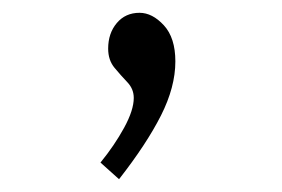

<svg xmlns="http://www.w3.org/2000/svg" viewBox="-20 -112 440 300"><path d="M166 168 137 142Q159 115 174 87.5Q189 60 189 41Q189 27 179 16.5Q169 6 159 -6Q149 -18 149 -36Q149 -60 162.5 -76Q176 -92 198 -92Q218 -92 236 -72.5Q254 -53 254 -16Q254 24 231.5 68.5Q209 113 166 168Z"/></svg>

Font: Inconsolata Condensed
Style: Regular
Weight: 400
Width: 3
Monospace: yes
Designer: Raph Levien, Cyreal, Brenton Simpson
Foundry: Raph Levien, Cyreal, Google
Version: Version 3.000; ttfautohint (v1.8.2.53-6de2)